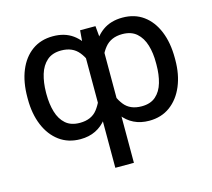

<svg xmlns="http://www.w3.org/2000/svg" viewBox="-107 -682 1119 1013"><g transform="rotate(-15 452.5 -175.0)"><path d="M401.9 203.1V-443.8L410.2 -545.9H494.1L503.4 -444.3V203.1ZM49.8 -265.6V-275.4Q49.8 -359.4 75.4 -421.6Q101.1 -483.9 148.7 -518.3Q196.3 -552.7 262.7 -552.7Q326.7 -552.7 370.8 -521Q415 -489.3 440.4 -429.7Q465.8 -370.1 472.7 -286.1V-256.3Q467.3 -192.9 451.7 -143.6Q436 -94.2 409.9 -60.1Q383.8 -25.9 347.4 -8.1Q311 9.8 264.2 9.8Q197.8 9.8 149.7 -25.6Q101.6 -61 75.7 -123.3Q49.8 -185.5 49.8 -265.6ZM151.4 -275.4V-265.6Q151.4 -211.9 164.3 -168.5Q177.2 -125 206.1 -99.6Q234.9 -74.2 283.7 -74.2Q346.7 -74.2 378.9 -115.7Q411.1 -157.2 424.8 -217.8V-324.7Q415 -385.3 381.3 -427Q347.7 -468.8 285.6 -468.8Q236.8 -468.8 207.5 -442.9Q178.2 -417 165 -373.3Q151.9 -329.6 151.4 -275.4ZM855 -275.4V-265.6Q855 -185.5 828.9 -123.3Q802.7 -61 754.6 -25.6Q706.5 9.8 639.6 9.8Q593.3 9.8 556.9 -8.1Q520.5 -25.9 494.6 -60.1Q468.8 -94.2 452.9 -143.6Q437 -192.9 431.2 -256.3V-286.1Q439 -370.1 464.4 -429.7Q489.7 -489.3 534.2 -521Q578.6 -552.7 642.6 -552.7Q709 -552.7 756.3 -518.3Q803.7 -483.9 829.3 -421.6Q855 -359.4 855 -275.4ZM752.4 -265.6V-275.4Q752.9 -329.6 739.7 -373.3Q726.6 -417 697.3 -442.9Q668 -468.8 619.1 -468.8Q557.1 -468.8 523.4 -427.2Q489.7 -385.7 479 -324.7V-217.8Q493.2 -157.2 525.4 -115.7Q557.6 -74.2 621.1 -74.2Q669.4 -74.2 698.2 -99.6Q727.1 -125 739.7 -168.5Q752.4 -211.9 752.4 -265.6Z"/></g></svg>

Font: Adwaita Sans
Style: Regular
Weight: 400
Designer: Rasmus Andersson
Foundry: rsms
Version: Version 4.001;git-9221beed3